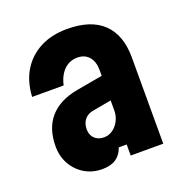

<svg xmlns="http://www.w3.org/2000/svg" viewBox="-118 -743 837 865"><g transform="rotate(-20 300.0 -310.0)"><path d="M379 -384V-266L285 -249Q255 -245 239 -226.5Q223 -208 223 -178Q223 -151 240 -134.5Q257 -118 285 -118Q308 -118 327 -131.5Q346 -145 357.5 -167.5Q369 -190 369 -216V-410Q369 -450 349 -473.5Q329 -497 293 -497Q268 -497 248 -485.5Q228 -474 214 -452.5Q200 -431 193 -400H42Q46 -473 78 -525Q110 -577 165 -605.5Q220 -634 294 -634Q408 -634 466.5 -577.5Q525 -521 525 -413V0H369V-53H331Q320 -20 295 -3Q270 14 229 14Q182 14 145 -8Q108 -30 86.5 -68Q65 -106 65 -154Q65 -240 110.5 -292Q156 -344 244 -360Z"/></g></svg>

Font: Martian Mono Condensed
Style: Bold
Weight: 700
Width: 3
Designer: Roman Shamin
Foundry: Evil Martians
Version: Version 1.000